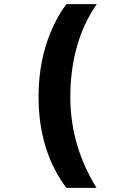

<svg xmlns="http://www.w3.org/2000/svg" viewBox="-20 -734 603 931"><path d="M302 177Q236 90 201.5 -21Q167 -132 167 -264Q167 -399 202.5 -513.5Q238 -628 302 -714H449Q383 -618 352 -504.5Q321 -391 321 -265Q321 -144 353.5 -33.5Q386 77 448 177Z"/></svg>

Font: Noto Sans Mono SemiCondensed Black
Style: Regular
Weight: 900
Width: 4
Designer: Monotype Design Team
Foundry: Monotype Imaging Inc.
Version: Version 2.014; ttfautohint (v1.8.4.7-5d5b)